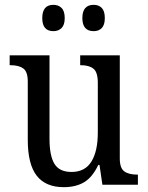

<svg xmlns="http://www.w3.org/2000/svg" viewBox="-20 -765 613 795"><path d="M95 -186V-427Q95 -468 76.5 -481.5Q58 -495 24 -495H20V-536H185V-190Q185 -120 205.5 -86.5Q226 -53 276 -53Q332 -53 358.5 -96Q385 -139 385 -216V-422Q385 -466 367 -480.5Q349 -495 315 -495H312V-536H476V-109Q476 -69 494.5 -55.5Q513 -42 548 -42H551V0H404L392 -82H387Q362 -30 327.5 -10Q293 10 244 10Q169 10 132 -37.5Q95 -85 95 -186ZM155 -690Q155 -745 201 -745Q222 -745 235 -732Q248 -719 248 -690Q248 -662 235 -649Q222 -636 201 -636Q155 -636 155 -690ZM321 -690Q321 -745 368 -745Q389 -745 401.5 -732Q414 -719 414 -690Q414 -662 401.5 -649Q389 -636 368 -636Q321 -636 321 -690Z"/></svg>

Font: Noto Serif Narrow
Style: Regular
Weight: 400
Width: 4
Designer: Monotype Design Team
Foundry: Monotype Imaging Inc.
Version: Version 1.001